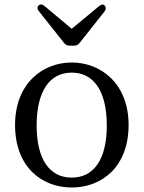

<svg xmlns="http://www.w3.org/2000/svg" viewBox="-20 -813 639 854"><path d="M299 21C432 21 552 -70 552 -257C552 -442 428 -535 299 -535C170 -535 47 -442 47 -257C47 -70 166 21 299 21ZM153 -763 265 -622C271 -614 279 -610 289 -610H310C320 -610 328 -614 334 -622L445 -762C452 -771 452 -781 446 -788C440 -795 431 -794 421 -786L299 -685L177 -787C168 -795 158 -795 152 -789C145 -782 145 -772 153 -763ZM143 -255C143 -406 200 -490 299 -490C398 -490 455 -406 455 -255C455 -105 398 -23 299 -23C200 -23 143 -105 143 -255Z"/></svg>

Font: 寒蝉锦书宋 Text
Style: Regular
Weight: 400
Designer: 寒蝉锦书宋{Warren} 思源宋体{Ryoko NISHIZUKA 西塚涼子 (kana & ideographs); Frank Grießhammer (Latin, Greek & Cyrillic); Wenlong ZHANG 
Foundry: Adobe & ChillType
Version: Version 2.000;Glyphs 3.1.1 (3135)